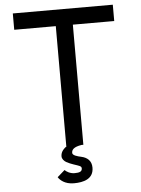

<svg xmlns="http://www.w3.org/2000/svg" viewBox="-62 -800 773 1054"><g transform="rotate(-5 324.5 -273.0)"><path d="M49 -662H278V0H280C254 18 247 36 247 53C247 67 258 79 270 86C280 92 298 99 310 103C339 113 352 115 352 128C352 145 339 151 311 151C285 151 264 137 257 129L216 165C226 181 252 206 302 206C355 206 411 192 411 129C411 91 387 72 356 65C333 60 307 53 307 39C307 22 318 7 362 0H372V-662H600V-752H49Z"/></g></svg>

Font: Hibana 45 SubMedium
Style: Regular
Weight: 500
Width: 6
Designer: pygmalion
Foundry: ybstudio
Version: Version 2021.007;FEAKit 1.0